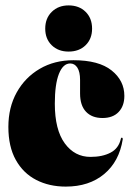

<svg xmlns="http://www.w3.org/2000/svg" viewBox="-20 -681 494 711"><path d="M440.5 -326Q440.5 -288.5 419.2 -266.2Q398 -244 359.5 -244Q320.5 -244 298.5 -267.2Q276.5 -290.5 276.5 -335V-385Q276.5 -415 266.5 -430.5Q256.5 -446 240 -446Q213.5 -446 198.2 -407.5Q183 -369 183 -297Q183 -200.5 219.8 -150.2Q256.5 -100 315 -100Q359.5 -100 389.5 -115.8Q419.5 -131.5 427.5 -167Q428.5 -172 432 -171Q435 -170 434.5 -165Q421.5 -83 365.8 -36.5Q310 10 223.5 10Q162 10 114 -14.8Q66 -39.5 38.5 -88.8Q11 -138 11 -211Q11 -283.5 42 -339Q73 -394.5 127.2 -426.2Q181.5 -458 252 -458Q346 -458 393.2 -420.2Q440.5 -382.5 440.5 -326ZM234 -490Q195.5 -490 171.5 -513.5Q147.5 -537 147.5 -575Q147.5 -613.5 171.8 -637.2Q196 -661 234 -661Q273 -661 297 -637.2Q321 -613.5 321 -575Q321 -537 297 -513.5Q273 -490 234 -490Z"/></svg>

Font: Fraunces 144pt Black
Style: Regular
Weight: 900
Version: Version 1.000;[0bf87f6ff]